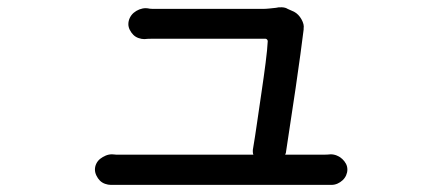

<svg xmlns="http://www.w3.org/2000/svg" viewBox="-20 -526 1240 540"><path d="M807 -493Q820 -486 828 -471.5Q836 -457 834 -446V-443Q831 -419 825 -374Q819 -329 811.5 -278.5Q804 -228 796.5 -179Q789 -130 784 -96Q783 -94 782 -91H892Q901 -91 910 -92Q919 -92 927.5 -88.5Q936 -85 942.5 -79Q949 -73 953 -65.5Q957 -58 957 -49Q957 -41 953.5 -33Q950 -25 943.5 -19Q937 -13 929 -9.5Q921 -6 912 -6H292Q284 -6 275.5 -9Q267 -12 261 -18Q255 -24 251 -32.5Q247 -41 247 -49Q247 -58 251 -66Q255 -74 262 -79.5Q269 -85 277.5 -88.5Q286 -92 295 -92Q299 -92 301.5 -91.5Q304 -91 307 -91H693Q693 -92 692 -92Q690 -101 692 -110Q697 -139 703 -181Q709 -223 715.5 -266.5Q722 -310 727 -349Q732 -388 733 -410Q733 -413 731 -415Q729 -417 727 -417H405Q395 -417 386 -416Q378 -416 369.5 -419Q361 -422 355 -428Q349 -434 345 -442Q341 -450 341 -458Q341 -467 345 -475.5Q349 -484 356 -490Q363 -496 372 -499.5Q381 -503 390 -503Q394 -503 396 -502.5Q398 -502 401.5 -501.5Q405 -501 410 -501H719Q727 -501 737 -502Q747 -503 756 -504Q763 -506 773 -505.5Q783 -505 789 -501Z"/></svg>

Font: Maple Mono NF CN
Style: Regular
Weight: 400
Monospace: yes
Designer: subframe7536
Version: Version 7.000